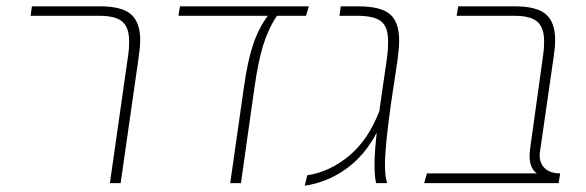

<svg xmlns="http://www.w3.org/2000/svg" viewBox="-20 -580 1856 608"><path d="M385 -399Q389 -424 389 -449Q389 -492 368 -511Q347 -530 294 -530H77L81 -560H296Q366 -560 395 -534.5Q424 -509 424 -453Q424 -431 419 -398L362 0H328Z M949 -530H857Q830 -490 813.5 -437Q797 -384 785 -297L743 0H709L752 -301Q764 -387 781.5 -439Q799 -491 828 -530H545L550 -560H958Z M1244 -452Q1244 -429 1239 -391L1218 -251Q1199 -116 1199 -58Q1199 -21 1206 0H1171Q1166 -21 1166 -60Q1166 -97 1173 -160Q1135 -87 1075 -44.5Q1015 -2 945 8L953 -25Q1025 -36 1086 -87Q1147 -138 1182 -230Q1182 -236 1184 -248L1205 -393Q1209 -421 1209 -449Q1209 -494 1187.5 -512Q1166 -530 1110 -530H1055L1059 -560H1113Q1186 -560 1215 -535Q1244 -510 1244 -452Z M1689 -88Q1689 -62 1706 -46.5Q1723 -31 1754 -31L1749 0H1323L1332 -31H1680Q1657 -47 1657 -87Q1657 -93 1659 -111L1699 -399Q1703 -424 1703 -449Q1703 -492 1682 -511Q1661 -530 1608 -530H1426L1431 -560H1610Q1680 -560 1709 -534.5Q1738 -509 1738 -453Q1738 -431 1733 -398L1690 -100Q1689 -96 1689 -88Z"/></svg>

Font: FiraGO UltraLight
Style: Italic
Weight: 200
Italic angle: -8°
Designer: bBox Type GmbH
Foundry: bBox Type GmbH
Version: Version 1.001